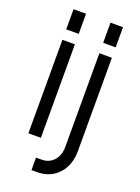

<svg xmlns="http://www.w3.org/2000/svg" viewBox="-167 -792 763 1047"><g transform="rotate(20 214.5 -268.5)"><path d="M71 -603V-720H143.5V-603ZM71 0V-542.5H143.5V0ZM285.5 -603V-720H358V-603ZM155.5 183V110.5H187Q231.5 110.5 258.5 80.2Q285.5 50 285.5 1V-542.5H358V-2Q358 81 311 132Q264 183 187 183Z"/></g></svg>

Font: Mohave
Style: Regular
Weight: 400
Designer: Gumpita Rahayu
Foundry: Tokotype
Version: Version 2.003; ttfautohint (v1.8.3)